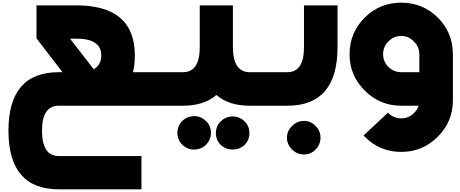

<svg xmlns="http://www.w3.org/2000/svg" viewBox="-20 -788 3429 1431"><path d="M502 -500 678.2 -272Q734.9 -303.2 734.9 -375Q734.9 -500 548.8 -500ZM418 0Q293 0 293 186Q293 375 418 375H1034.2V623H418Q43 623 43 186Q43 -250 418 -250H445.8L253.9 -500H252V-748H548.8Q984.9 -748 984.9 -375Q984.9 -305.2 971.2 -250H1157.2V0Z M1626 293Q1588.9 255.9 1588.9 205.1Q1588.9 150.9 1626 115.7Q1663.1 80.1 1713.9 80.1Q1765.1 80.1 1802.2 115.7Q1838.9 150.9 1838.9 205.1Q1838.9 255.9 1802.2 293Q1765.1 326.7 1713.9 326.7Q1663.1 326.7 1626 293ZM1515.1 291Q1478 326.7 1427.2 326.7Q1376 326.7 1338.9 291Q1302.2 253.9 1302.2 201.7Q1302.2 148.9 1338.9 113.8Q1376 77.6 1427.2 77.6Q1478 77.6 1515.1 113.8Q1552.2 148.9 1552.2 201.7Q1552.2 253.9 1515.1 291ZM1935.1 -250V0H1840.8Q1684.1 0 1592.8 -80.1Q1501 0 1343.8 0H1145V-250H1343.8Q1468.8 -250 1468.8 -436V-748H1715.8V-434.1Q1717.8 -250 1840.8 -250Z M2331.5 326.7Q2296.9 363.3 2245.6 363.3Q2192.9 363.3 2157.7 326.7Q2118.7 289.6 2118.7 238.3Q2118.7 186.5 2157.7 150.4Q2192.9 113.3 2245.6 113.3Q2296.9 113.3 2331.5 150.4Q2368.7 186.5 2368.7 238.3Q2368.7 289.6 2331.5 326.7ZM1922.9 0V-250H2121.6Q2245.6 -250 2245.6 -436V-748H2495.6V-436Q2495.6 0 2121.6 0Z M2835.4 -382.8Q2835.4 -330.1 2874.5 -289.1Q2915.5 -250 2970.7 -250H3105.5V-382.8Q3105.5 -439.9 3064.5 -479Q3025.4 -520 2970.7 -520Q2915.5 -520 2874.5 -479Q2835.4 -439.9 2835.4 -382.8ZM3355.5 -41Q3355.5 119.1 3242.7 231Q3130.4 344.2 2970.7 344.2Q2810.5 344.2 2698.7 231L2694.3 227.1L2690.4 221.2L2872.6 50.8L2874.5 55.2Q2915.5 94.2 2970.7 94.2Q3025.4 94.2 3064.5 55.2Q3091.3 30.8 3099.6 0H2970.7Q2810.5 0 2698.7 -112.8Q2585.4 -225.1 2585.4 -382.8Q2585.4 -544.9 2698.7 -657.2Q2810.5 -768.1 2970.7 -768.1Q3130.4 -768.1 3242.7 -657.2Q3355.5 -544.9 3355.5 -382.8Z"/></svg>

Font: DimaBlue
Style: Bold
Weight: 700
Designer: R.Balvardi
Foundry: Dima Software Group
Version: Version 1.00;February 3, 2019;FontCreator 11.5.0.2427 64-bit